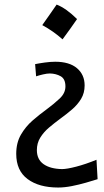

<svg xmlns="http://www.w3.org/2000/svg" viewBox="-20 -610 464 854"><path d="M231.9 -589.6Q273.8 -573.5 322.7 -525.2Q307.1 -502.6 291.2 -480.3Q275.4 -458.1 258.2 -435Q217.4 -471.5 168 -498.3Q184.6 -522 200.2 -544Q215.8 -566 231.9 -589.6ZM238.8 224.1Q153.3 224.1 102.8 186.5Q52.2 148.9 52.2 74.2Q52.2 24.9 73.2 -11.2Q94.2 -47.4 125.2 -74.2Q156.2 -101.1 186.5 -123Q220.2 -147.9 245.6 -171.9Q271 -195.8 271 -225.6Q271 -258.8 250 -270.8Q229 -282.7 201.7 -283.2Q189.5 -283.2 171.6 -279.1Q153.8 -274.9 140.6 -270.5L136.2 -324.7Q152.3 -328.1 178.5 -331.8Q204.6 -335.4 225.6 -335.4Q288.6 -335.4 322.5 -306.6Q356.4 -277.8 356.4 -230Q356.4 -196.3 340.8 -170.4Q325.2 -144.5 300.5 -123.3Q275.9 -102.1 248 -82Q222.2 -63 198.2 -42.7Q174.3 -22.5 159.2 2Q144 26.4 144 57.6Q144 99.1 173.8 120.1Q203.6 141.1 255.9 142.1Q277.3 142.1 319.6 131.1Q361.8 120.1 409.2 100.6L414.1 187Q392.6 193.8 362.1 202.6Q331.5 211.4 299.1 217.8Q266.6 224.1 238.8 224.1Z"/></svg>

Font: Pinar-DS2-FD Medium
Style: Regular
Weight: 500
Designer: Amin Abedi
Version: Version 3.000